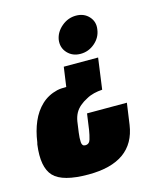

<svg xmlns="http://www.w3.org/2000/svg" viewBox="-96 -567 606 740"><g transform="rotate(-15 207.5 -197.0)"><path d="M318 -321 301 -197Q284 -196 267.5 -192Q251 -188 237 -180Q221 -172 208 -161Q195 -150 187.5 -136Q180 -122 177 -104L171 -61Q168 -39 169 -23Q170 -7 183 -7Q199 -7 204 -24Q209 -41 212 -60L221 -124H380L368 -39Q347 105 166 105Q63 105 28 68Q-7 31 5 -58L7 -66Q13 -110 28.5 -146Q44 -182 70 -206.5Q96 -231 133 -240Q142 -242 151 -242.5Q160 -243 170 -243L181 -321ZM277 -499Q309 -499 328.5 -477.5Q348 -456 343 -426Q339 -395 314 -373.5Q289 -352 257 -352Q225 -352 205 -373.5Q185 -395 189 -426Q194 -456 219.5 -477.5Q245 -499 277 -499Z"/></g></svg>

Font: Alumni Sans Black
Style: Italic
Weight: 900
Italic angle: -8°
Version: Version 1.016